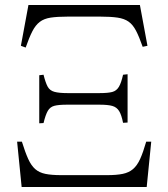

<svg xmlns="http://www.w3.org/2000/svg" viewBox="-20 -743 669 763"><path d="M66 0 48 -180H67Q80 -138 92 -111.5Q104 -85 120 -71Q136 -57 160.5 -52Q185 -47 223 -47H406Q443 -47 467.5 -52Q492 -57 508.5 -71Q525 -85 537 -111.5Q549 -138 561 -180H581L563 0ZM136 -253V-444L153 -446Q161 -414 169.5 -398.5Q178 -383 196.5 -378Q215 -373 248 -373H376Q409 -373 426 -377.5Q443 -382 452.5 -398Q462 -414 469 -446L487 -448V-256L469 -255Q463 -286 453.5 -301.5Q444 -317 426.5 -322Q409 -327 375 -327H246Q213 -327 196 -322.5Q179 -318 170 -302.5Q161 -287 153 -254ZM82 -554 63 -561 93 -723H536L566 -561L547 -557Q533 -597 520.5 -621Q508 -645 491 -657Q474 -669 447 -673Q420 -677 378 -677H250Q208 -677 181.5 -673Q155 -669 138 -656Q121 -643 108.5 -618.5Q96 -594 82 -554Z"/></svg>

Font: Literata 60pt Light
Style: Regular
Weight: 300
Designer: Latin by Veronika Burian and Jose Scaglione. Greek by Irene Vlachou. Cyrillic by Vera Evstafieva.
Foundry: TypeTogether
Version: Version 3.103;gftools[0.9.29]